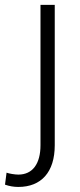

<svg xmlns="http://www.w3.org/2000/svg" viewBox="-77 -548 326 782"><path d="M87.9 43.5C87.9 119.1 55.7 163.1 -2.4 163.1C-16.1 163.1 -40 159.2 -50.3 155.3L-56.6 204.1C-38.6 210.4 -20.5 213.4 -2.4 213.4C90.8 213.4 146 153.3 146 43.5V-528.3H87.9Z"/></svg>

Font: Vazirmatn ExtraLight
Style: Regular
Weight: 200
Designer: Saber Rastikerdar
Foundry: Saber Rastikerdar
Version: Version 33.003